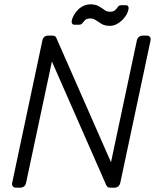

<svg xmlns="http://www.w3.org/2000/svg" viewBox="-20 -864 727 884"><path d="M54 0Q44 0 39 -6Q34 -12 36 -22L175 -677Q177 -688 184 -694Q191 -700 201 -700H221Q231 -700 235 -696Q239 -692 240 -688L491 -117L610 -677Q612 -688 619.5 -694Q627 -700 637 -700H655Q666 -700 670.5 -694Q675 -688 673 -677L534 -23Q532 -13 525 -6.5Q518 0 508 0H488Q478 0 474.5 -4Q471 -8 469 -12L219 -581L100 -22Q98 -12 91 -6Q84 0 73 0ZM486 -745Q463 -745 448.5 -753.5Q434 -762 422 -770.5Q410 -779 396 -779Q380 -779 372.5 -772Q365 -765 359.5 -757.5Q354 -750 343 -750H323Q316 -750 312.5 -755Q309 -760 310 -766Q312 -780 320 -794Q328 -808 339.5 -819.5Q351 -831 366 -837.5Q381 -844 396 -844Q420 -844 434.5 -835.5Q449 -827 460.5 -818.5Q472 -810 486 -810Q503 -810 510.5 -817.5Q518 -825 523 -832.5Q528 -840 539 -840H559Q567 -840 570 -835Q573 -830 572 -824Q570 -810 562 -796Q554 -782 542 -770.5Q530 -759 515.5 -752Q501 -745 486 -745Z"/></svg>

Font: Rubik Light Light
Style: Italic
Weight: 300
Italic angle: -12°
Version: Version 2.104